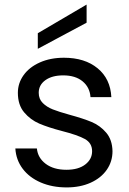

<svg xmlns="http://www.w3.org/2000/svg" viewBox="-20 -809 562 838"><path d="M271 9Q208 9 158 -12.5Q108 -34 79 -72.5Q50 -111 47 -161H141Q145 -120 179.5 -94Q214 -68 270 -68Q322 -68 352 -91Q382 -114 382 -149Q382 -185 350 -202.5Q318 -220 251 -237Q190 -253 151.5 -269.5Q113 -286 85.5 -318.5Q58 -351 58 -404Q58 -446 83 -481Q108 -516 154 -536.5Q200 -557 259 -557Q350 -557 406 -511Q462 -465 466 -385H375Q372 -428 340.5 -454Q309 -480 256 -480Q207 -480 178 -459Q149 -438 149 -404Q149 -377 166.5 -359.5Q184 -342 210.5 -331.5Q237 -321 284 -308Q343 -292 380 -276.5Q417 -261 443.5 -230Q470 -199 471 -149Q471 -104 446 -68Q421 -32 375.5 -11.5Q330 9 271 9ZM358 -710 145 -596V-664L358 -789Z"/></svg>

Font: MSTAGE
Style: Regular
Weight: 400
Designer: Ninad Kale (Devanagari), Jonny Pinhorn (Latin)
Foundry: Indian Type Foundry
Version: 4.004